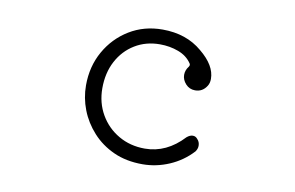

<svg xmlns="http://www.w3.org/2000/svg" viewBox="-60 -612 1121 729"><g transform="rotate(10 500.0 -247.5)"><path d="M526 11Q463 11 414.5 -11Q366 -33 332 -70.5Q298 -108 280.5 -153.5Q263 -199 263 -247Q263 -320 296 -378.5Q329 -437 385.5 -471.5Q442 -506 513 -506Q605 -506 666 -454Q726 -405 726 -353Q726 -337 719 -326Q703 -300 674 -300Q652 -300 637.5 -316Q623 -332 623 -351Q623 -369 635 -384Q640 -391 636 -397Q618 -424 584.5 -436.5Q551 -449 513 -449Q459 -449 416.5 -423Q374 -397 350 -351.5Q326 -306 326 -247Q326 -191 352 -146Q378 -101 423 -75Q468 -49 524 -49Q608 -49 673 -119Q685 -129 696 -129Q707 -129 714 -120Q724 -110 724 -95Q724 -83 716 -72Q679 -32 629 -10.5Q579 11 526 11Z"/></g></svg>

Font: Kiwi Maru Light
Style: Regular
Weight: 300
Designer: Hiroki-Chan
Version: Version 1.100